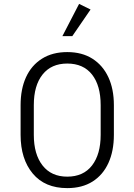

<svg xmlns="http://www.w3.org/2000/svg" viewBox="-20 -958 692 988"><path d="M566 -417V-264Q566 -181 538 -119.5Q510 -58 456.5 -24Q403 10 326 10Q211 10 148.5 -65Q86 -140 86 -264V-417Q86 -500 114 -561Q142 -622 196 -656Q250 -690 326 -690Q402 -690 455.5 -656Q509 -622 537.5 -561Q566 -500 566 -417ZM498 -417Q498 -518 453.5 -574.5Q409 -631 326 -631Q244 -631 199 -574.5Q154 -518 154 -417V-264Q154 -164 199 -106.5Q244 -49 326 -49Q409 -49 453.5 -106.5Q498 -164 498 -264ZM352 -772H301L387 -938L446 -909Z"/></svg>

Font: Inria Sans Light
Style: Regular
Weight: 300
Designer: Black Foundry Team
Foundry: Black Foundry
Version: Version 1.2; ttfautohint (v1.8.3)